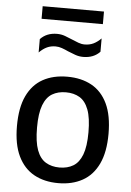

<svg xmlns="http://www.w3.org/2000/svg" viewBox="-61 -956 691 1011"><g transform="rotate(5 285.0 -450.5)"><path d="M285 10Q211.5 10 157.2 -20Q103 -50 73 -112Q43 -174 43 -271Q43 -368.5 72.5 -430.5Q102 -492.5 156.2 -522.5Q210.5 -552.5 285 -552.5Q359.5 -552.5 413.8 -522.5Q468 -492.5 497.5 -430.5Q527 -368.5 527 -271.5Q527 -175 497.2 -112.5Q467.5 -50 413 -20Q358.5 10 285 10ZM285 -72.5Q327 -72.5 357.5 -90.8Q388 -109 404.5 -152.2Q421 -195.5 421 -270.5Q421 -346.5 404.5 -390Q388 -433.5 357.5 -451.8Q327 -470 285 -470Q243 -470 212.5 -452Q182 -434 165.5 -390.8Q149 -347.5 149 -272.5Q149 -196.5 165.2 -153Q181.5 -109.5 212.2 -91Q243 -72.5 285 -72.5ZM358.5 -663.5Q336.5 -663.5 316.2 -670.8Q296 -678 277 -686Q260 -694 243.2 -700Q226.5 -706 209.5 -706Q184.5 -706 164 -696.5Q143.5 -687 123 -666.5V-737Q156.5 -772.5 211.5 -772.5Q234 -772.5 254.2 -765Q274.5 -757.5 293 -749.5Q310.5 -742 327 -735.8Q343.5 -729.5 360.5 -729.5Q386 -729.5 406.5 -739.2Q427 -749 447 -769V-698.5Q413.5 -663.5 358.5 -663.5ZM123 -844.5V-911H447V-844.5Z"/></g></svg>

Font: Encode Sans Condensed Thin Medium
Style: Regular
Weight: 500
Version: Version 3.002